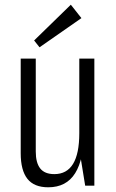

<svg xmlns="http://www.w3.org/2000/svg" viewBox="-20 -789 494 816"><path d="M132 -145Q132 -97 151 -73Q170 -49 211 -49Q264 -49 290.5 -92.5Q317 -136 317 -223L337 -290V-231Q337 -113 299.5 -53Q262 7 185 7Q125 7 96.5 -29Q68 -65 68 -138V-540H132ZM381 0H342L317 -154V-540H381ZM326 -712 148 -588 125 -617 281 -769Z"/></svg>

Font: Pathway Extreme Condensed ExtraLight
Style: Regular
Weight: 250
Width: 3
Version: Version 1.001;gftools[0.9.26]